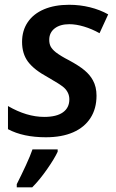

<svg xmlns="http://www.w3.org/2000/svg" viewBox="-20 -570 489 811"><path d="M13.7 -24.4V-122.1Q92.8 -76.2 167 -76.2Q218.8 -76.2 245.8 -95.5Q272.9 -114.7 272.9 -150.4Q272.9 -179.2 250 -200.2Q232.9 -214.8 185.5 -241.7Q153.3 -259.3 132.3 -275.6Q111.3 -292 98.1 -309.6Q73.2 -343.3 73.2 -393.1Q73.2 -440.9 97.2 -476.3Q121.1 -511.7 166 -530.8Q210.9 -549.8 272 -549.8Q317.4 -549.8 359.9 -539.3Q402.3 -528.8 437 -509.3L400.4 -429.7Q368.2 -447.8 334.7 -457.8Q301.3 -467.8 272.9 -467.8Q233.9 -467.8 210.9 -450Q188 -432.1 188 -401.9Q188 -384.8 194.3 -373Q200.7 -361.3 215.8 -349.1Q237.8 -332.5 270.5 -315.9Q314 -292.5 337.2 -272.9Q360.4 -253.4 372.6 -230.5Q387.7 -203.1 387.7 -166Q387.7 -111.3 362.3 -71.8Q336.9 -32.2 289.1 -11.2Q241.2 9.8 173.8 9.8Q77.6 9.8 13.7 -24.4ZM117.2 61H223.6V70.8Q210.4 99.6 178.7 145Q147 190.4 116.2 221.2H50.8V208Q70.3 169.4 89.4 128.2Q108.4 86.9 117.2 61Z"/></svg>

Font: Viking Open Sans Light
Style: Bold Italic
Weight: 600
Italic angle: -12°
Foundry: Ascender Corporation
Version: Version 2.000